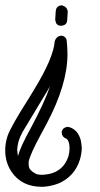

<svg xmlns="http://www.w3.org/2000/svg" viewBox="-20 -732 383 737"><path d="M141 -15Q141 -15 140 -15Q63 -15 24 -73Q23 -75 22 -76Q0 -111 0 -155Q0 -183 9 -210Q22 -247 89 -352Q102 -373 111 -388Q186 -511 190 -574Q196 -592 213 -595Q231 -595 236 -578Q236 -576 236 -575Q239 -550 239 -524Q239 -408 159 -257Q152 -244 138 -218Q95 -139 90 -111Q90 -105 90 -101Q90 -91 94 -84Q102 -72 122 -63Q134 -61 141 -61Q143 -61 144 -61Q221 -65 243 -133Q247 -149 247 -163Q247 -174 245 -182Q241 -197 234 -200Q218 -206 217 -222Q217 -226 217 -228Q223 -244 240 -245Q243 -245 246 -244Q279 -234 290 -194Q293 -179 294 -163Q293 -141 287 -120Q267 -55 205 -28Q177 -17 146 -15Q143 -15 141 -15ZM49 -133Q58 -168 98 -240Q152 -341 172 -401Q158 -376 150 -364Q72 -235 67 -226Q57 -207 53 -195Q47 -176 46 -157Q47 -144 49 -133ZM215 -633H213Q196 -634 193 -651Q192 -654 192 -656Q192 -657 192 -658L194 -690Q196 -708 213 -711Q215 -711 217 -712L219 -711Q237 -706 240 -689V-687L238 -655Q237 -637 220 -634Q217 -633 215 -633Z"/></svg>

Font: Santa Chrismast Display
Style: Regular
Weight: 400
Designer: MUHAMMAD YONI
Version: Version 001.000